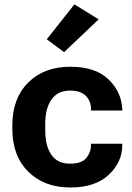

<svg xmlns="http://www.w3.org/2000/svg" viewBox="-20 -831 595 866"><path d="M35.6 -250Q35.6 -128.2 107.4 -56.8Q179.2 14.6 297.4 14.6Q409.7 14.6 470.6 -42.7Q531.5 -100.1 531.5 -176.5V-182.6H390.4V-177.2Q390.4 -143.8 369.1 -118.3Q347.9 -92.8 295.9 -92.8Q238.8 -92.8 211.4 -133.2Q184.1 -173.6 184.1 -241.9V-273.7Q184.1 -341.8 212.3 -382.1Q240.5 -422.4 296.1 -422.4Q343.5 -422.4 367.1 -398.6Q390.6 -374.8 390.6 -338.9V-332.5H532L531.2 -341.3Q527.1 -418 468.3 -474Q409.4 -530 297.4 -530Q179 -530 107.3 -458.7Q35.6 -387.5 35.6 -265.6ZM190.9 -653.8 269 -595.7 425 -743.7 315.7 -811.3Z"/></svg>

Font: Roboto Flex
Style: Regular
Weight: 400
Designer: Berlow after Robertson
Foundry: Google
Version: Version 3.200;gftools[0.9.32]